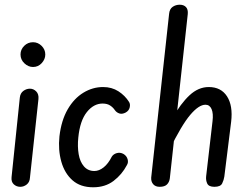

<svg xmlns="http://www.w3.org/2000/svg" viewBox="-20 -792 1065 814"><path d="M66 0Q50 0 38.5 -10.5Q27 -21 29 -41L64 -378Q66 -397 79 -406.5Q92 -416 107 -416Q122 -416 133.5 -404.5Q145 -393 143 -372L107 -39Q106 -20 93.5 -10Q81 0 66 0ZM120 -508Q100 -508 83.5 -523.5Q67 -539 67 -561Q67 -582 82.5 -597.5Q98 -613 120 -613Q141 -613 156.5 -597.5Q172 -582 172 -561Q172 -541 157 -524.5Q142 -508 120 -508Z M375 2Q321 2 287.5 -27.5Q254 -57 240 -106.5Q226 -156 232 -214Q240 -282 267 -328.5Q294 -375 333.5 -399Q373 -423 417 -423Q454 -423 482 -405Q510 -387 527 -360Q533 -351 530 -337Q527 -323 513 -315Q498 -307 486 -311Q474 -315 467 -325Q459 -337 446.5 -345Q434 -353 415 -353Q377 -353 348 -316.5Q319 -280 312 -209Q308 -171 313.5 -138.5Q319 -106 336 -86.5Q353 -67 380 -67Q400 -67 419.5 -82.5Q439 -98 454 -128Q461 -139 475.5 -143Q490 -147 504 -139Q517 -131 521 -117Q525 -103 518 -92Q497 -52 461.5 -25Q426 2 375 2Z M657 0Q639 0 629.5 -11Q620 -22 621 -39L697 -734Q699 -754 712 -763Q725 -772 742 -772Q759 -772 768.5 -762Q778 -752 776 -732L700 -36Q698 -20 688 -10Q678 0 657 0ZM889 0Q865 0 858.5 -14Q852 -28 854 -45L881 -278Q885 -311 877 -329.5Q869 -348 851 -348Q823 -348 786.5 -305Q750 -262 698 -156L711 -291Q746 -353 783.5 -388Q821 -423 865 -423Q917 -423 942.5 -383.5Q968 -344 960 -276L931 -43Q929 -29 922 -14.5Q915 0 889 0Z"/></svg>

Font: Edu SA Beginner Medium
Style: Regular
Weight: 500
Version: Version 1.003